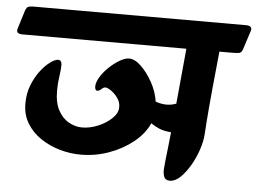

<svg xmlns="http://www.w3.org/2000/svg" viewBox="-104 -686 1031 770"><g transform="rotate(5 411.5 -301.0)"><path d="M-55 -532 -32 -606Q-27 -620 -19.5 -622.5Q-12 -625 0 -625H856Q884 -625 877 -603L853 -529Q848 -513 837.5 -511.5Q827 -510 804 -510H759Q755 -469 751.5 -435Q748 -401 744.5 -364.5Q741 -328 737 -282.5Q733 -237 729 -174Q727 -145 715.5 -111Q704 -77 686 -46.5Q668 -16 647.5 3.5Q627 23 606 23Q588 23 582.5 9.5Q577 -4 578.5 -24Q580 -44 582 -62Q584 -78 587 -105.5Q590 -133 594 -171Q565 -173 545.5 -181.5Q526 -190 512 -200Q493 -157 450.5 -123Q408 -89 353.5 -69.5Q299 -50 241 -50Q198 -50 156 -62Q114 -74 79 -97.5Q44 -121 23 -155.5Q2 -190 2 -235Q2 -276 15.5 -310Q29 -344 48.5 -369Q68 -394 87 -407.5Q106 -421 117 -421Q132 -421 132.5 -403Q133 -385 128.5 -356.5Q124 -328 124 -297Q124 -248 141 -217.5Q158 -187 184 -173Q210 -159 236 -159Q268 -159 300.5 -172.5Q333 -186 355.5 -207.5Q378 -229 378 -252Q379 -272 367 -289Q355 -306 340 -316.5Q325 -327 316 -327Q309 -327 300.5 -319Q292 -311 284 -311Q280 -311 277.5 -315.5Q275 -320 275 -327Q275 -344 288 -365.5Q301 -387 321.5 -406.5Q342 -426 363.5 -438.5Q385 -451 401 -451Q424 -451 449.5 -426.5Q475 -402 495.5 -365Q516 -328 522 -288Q541 -281 562 -280Q583 -279 605 -287L626 -510H-34Q-62 -510 -55 -532Z"/></g></svg>

Font: Alkatra
Style: Regular
Weight: 400
Designer: Suman Bhandary
Version: Version 1.100;gftools[0.9.22]